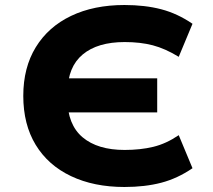

<svg xmlns="http://www.w3.org/2000/svg" viewBox="-20 -736 850 767"><path d="M477 11Q355 11 263.5 -32.5Q172 -76 122.5 -157.5Q73 -239 73 -353Q73 -466 123 -547.5Q173 -629 264 -672.5Q355 -716 477 -716Q559 -716 624 -699Q689 -682 749 -641L694 -509Q640 -542 590.5 -555Q541 -568 478 -568Q370 -568 310.5 -518.5Q251 -469 250 -371L217 -423H608V-287H215L249 -341Q250 -238 310 -187.5Q370 -137 478 -137Q541 -137 592.5 -149.5Q644 -162 694 -196L749 -64Q689 -23 624 -6Q559 11 477 11Z"/></svg>

Font: Nunito Sans 7pt SemiExpanded ExtraBold
Style: Regular
Weight: 800
Width: 6
Designer: Vernon Adams
Foundry: Vernon Adams
Version: Version 3.101;gftools[0.9.27]